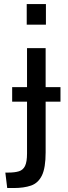

<svg xmlns="http://www.w3.org/2000/svg" viewBox="-20 -755 334 947"><path d="M111.8 -734.9H206.5V-633.3H111.8ZM6.3 96.2H20.5Q53.2 96.2 73.5 89.8Q93.8 83.5 103.5 63.5Q113.3 43.5 113.3 2V-253.4H40V-325.2H113.3V-517.6H205.1V-325.2H278.3V-253.4H205.1V-3.4Q205.1 72.8 186.8 110.4Q168.5 147.9 133.3 160.2Q98.1 172.4 47.9 172.4H15.6Z"/></svg>

Font: Monda
Style: Regular
Weight: 400
Designer: Vernon Adams
Foundry: Vernon Adams
Version: Version 2.100; ttfautohint (v1.8.3)